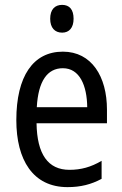

<svg xmlns="http://www.w3.org/2000/svg" viewBox="-20 -758 502 788"><path d="M235 -738C205 -738 186 -719 186 -681C186 -644 205 -624 235 -624C264 -624 282 -644 282 -681C282 -719 265 -738 235 -738ZM238 -546C116 -546 47 -445 47 -265C47 -102 115 10 257 10C311 10 354 -1 397 -24V-98C353 -72 312 -61 265 -61C177 -61 132 -125 130 -252H419V-308C419 -444 356 -546 238 -546ZM238 -478C307 -478 337 -407 338 -318H131C137 -425 174 -478 238 -478Z"/></svg>

Font: Noto Sans Khmer Condensed
Style: Regular
Weight: 400
Width: 3
Designer: Danh Hong and the Monotype Design Team
Foundry: Monotype Imaging Inc.
Version: Version 2.004